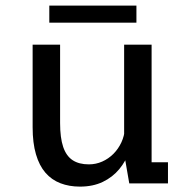

<svg xmlns="http://www.w3.org/2000/svg" viewBox="-20 -661 690 692"><path d="M268.1 11.6Q229.3 11.6 197.7 -0.6Q166.1 -12.7 143.8 -38.4Q121.5 -64.1 109.6 -104.9Q97.6 -145.6 97.6 -202.4V-500H196.6V-217.7Q196.6 -164.4 207.7 -131.6Q218.8 -98.8 241.7 -83.7Q264.6 -68.6 300.2 -68.6Q325.6 -68.6 348.2 -78.6Q370.9 -88.6 388.8 -106.5Q406.6 -124.4 417.5 -147.9Q428.4 -171.4 430.1 -198L458.1 -189Q458.1 -151.6 445.9 -115.9Q433.7 -80.1 409.8 -51.3Q385.8 -22.4 350.4 -5.4Q314.9 11.6 268.1 11.6ZM445.9 0 427.4 -107V-500H526.4V-52.6L506.9 -76.1H585.4V0ZM157.7 -579.4V-640.7H471.7V-579.4Z"/></svg>

Font: Trispace Thin
Style: Regular
Weight: 100
Designer: Tyler Finck
Foundry: Etcetera Type Company
Version: Version 1.210